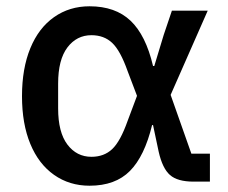

<svg xmlns="http://www.w3.org/2000/svg" viewBox="-20 -578 726 611"><path d="M596 0Q545 0 521 -21Q497 -42 485 -95L467 -180H464Q440 -81 393.5 -34Q347 13 265 13Q201 13 152 -21.5Q103 -56 76.5 -120Q50 -184 50 -272Q50 -360 76.5 -424.5Q103 -489 152 -523.5Q201 -558 265 -558Q347 -558 395.5 -512Q444 -466 467 -368H471L501 -467L527 -544H641L523 -276L589 -89H648V0ZM386 -193 416 -273 386 -352Q363 -417 337 -441.5Q311 -466 271 -466Q224 -466 194.5 -427Q165 -388 165 -312V-233Q165 -157 194.5 -118Q224 -79 271 -79Q311 -79 337 -103.5Q363 -128 386 -193Z"/></svg>

Font: IBM Plex Sans JP Medm
Style: Regular
Weight: 500
Designer: Mike Abbink; Paul van der Laan; Pieter van Rosmalen; Wujin Sim; Yejin Wi; Jinhee Kim; Boomi Park; Yona Kim; Kichan Ma
Foundry: Sandoll Inc.
Version: Version 1.002